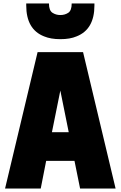

<svg xmlns="http://www.w3.org/2000/svg" viewBox="-20 -1078 690 1098"><path d="M500 -854ZM325 -854Q270 -854 232 -870Q130 -910 130 -1047V-1058H260Q260 -1018 280 -1005Q300 -992 325 -992Q351 -992 370.5 -1005Q390 -1018 390 -1058H520V-1047Q520 -910 418 -870Q381 -854 325 -854ZM641 0H438L406 -158H244L213 0H9L195 -780H455ZM373 -322 325 -560 277 -322Z"/></svg>

Font: Tanohe Sans Black
Style: Regular
Weight: 900
Designer: Village Type and Design LLC & Cristiano Sobral
Foundry: Cooper Hewitt Smithsonian Design Museum
Version: Version 1.00;March 11, 2020;FontCreator 12.0.0.2522 64-bit; 